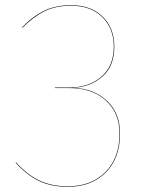

<svg xmlns="http://www.w3.org/2000/svg" viewBox="-20 -710 547 739"><path d="M40 -84 42 -85Q84 -38 131 -15.5Q178 7 242 7Q331 7 385.5 -47.5Q440 -102 440 -196Q440 -276 387 -323.5Q334 -371 248 -371H191V-373H245Q321 -373 369.5 -414Q418 -455 418 -531Q418 -600 374 -644Q330 -688 253 -688Q195 -688 152 -667Q109 -646 66 -603L65 -605Q107 -648 151 -669Q195 -690 253 -690Q331 -690 375.5 -645.5Q420 -601 420 -531Q420 -456 375 -416Q330 -376 263 -372Q341 -369 391.5 -322Q442 -275 442 -196Q442 -101 387 -46Q332 9 242 9Q177 9 130 -13.5Q83 -36 40 -84Z"/></svg>

Font: FiraGO Two
Style: Regular
Weight: 100
Designer: bBox Type
Foundry: bBox Type GmbH
Version: Version 1.001